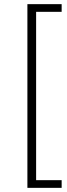

<svg xmlns="http://www.w3.org/2000/svg" viewBox="-20 -725 321 925"><path d="M112 180V-705H277V-668H154V143H277V180Z"/></svg>

Font: Nunito Sans 12pt ExtraLight
Style: Regular
Weight: 200
Designer: Vernon Adams
Foundry: Vernon Adams
Version: Version 3.101;gftools[0.9.27]